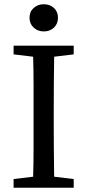

<svg xmlns="http://www.w3.org/2000/svg" viewBox="-20 -884 411 904"><path d="M44 -628V-669H327V-628L235 -617Q234 -554 233.5 -489Q233 -424 233 -359V-310Q233 -246 233.5 -181.5Q234 -117 235 -52L327 -41V0H44V-41L136 -52Q138 -115 138 -180Q138 -245 138 -310V-359Q138 -424 138 -488.5Q138 -553 136 -617ZM186 -736Q158 -736 138.5 -754Q119 -772 119 -800Q119 -829 138.5 -846.5Q158 -864 186 -864Q215 -864 234 -846.5Q253 -829 253 -800Q253 -772 234 -754Q215 -736 186 -736Z"/></svg>

Font: Source Serif Pro
Style: Regular
Weight: 400
Designer: Frank Grießhammer
Foundry: Adobe Systems Incorporated
Version: Version 3.001;hotconv 1.0.111;makeotfexe 2.5.65597